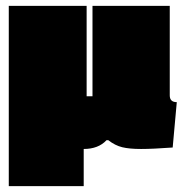

<svg xmlns="http://www.w3.org/2000/svg" viewBox="-20 -499 626 656"><path d="M570 5Q502 10 462 10Q422 10 397.5 4Q373 -2 350 -20H344Q316 10 266 10V137H10V-479H276V-170H296V-479H560V-173Q560 -150 584 -150Z"/></svg>

Font: Passion One Black
Style: Regular
Weight: 900
Designer: Alejandro Lo Celso
Foundry: Fontstage
Version: Version 1.002